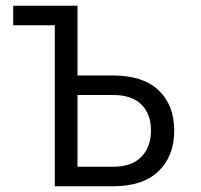

<svg xmlns="http://www.w3.org/2000/svg" viewBox="-20 -649 699 669"><path d="M26 -561V-629H250V-386H374Q478 -386 532.5 -334.5Q587 -283 587 -194Q587 -105 532.5 -52.5Q478 0 374 0H250H171V-561ZM250 -68H374Q439 -68 472.5 -102.5Q506 -137 506 -194.5Q506 -252 472.5 -285Q439 -318 374 -318H250Z"/></svg>

Font: Karmilla
Style: Regular
Weight: 400
Designer: Jonathan Pinhorn
Version: Version 1.000